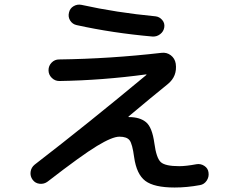

<svg xmlns="http://www.w3.org/2000/svg" viewBox="-20 -796 1040 852"><path d="M341.8 -774.4Q496.1 -740.2 669.9 -723.6Q687.5 -721.7 699.7 -707.5Q711.9 -693.4 709 -674.8Q706.1 -656.2 690.9 -644.5Q675.8 -632.8 657.2 -633.8Q479.5 -649.4 320.3 -684.6Q301.8 -688.5 291.5 -704.6Q281.2 -720.7 286.1 -740.2Q290 -758.8 306.6 -768.6Q323.2 -778.3 341.8 -774.4ZM191.4 9.8Q175.8 21.5 156.2 19.5Q136.7 17.6 125 2Q113.3 -13.7 115.7 -33.2Q118.2 -52.7 133.8 -65.4Q368.2 -246.1 628.9 -462.9Q629.9 -462.9 629.9 -464.8Q629.9 -465.8 627.9 -465.8Q433.6 -439.5 243.2 -436.5Q223.6 -436.5 209.5 -450.7Q195.3 -464.8 195.3 -484.4Q195.3 -503.9 209 -518.1Q222.7 -532.2 242.2 -532.2Q467.8 -535.2 696.3 -561.5Q719.7 -564.5 737.8 -550.8Q755.9 -537.1 759.8 -513.7Q767.6 -458 724.6 -422.9Q654.3 -366.2 550.8 -279.3Q549.8 -278.3 549.8 -277.3Q549.8 -276.4 551.8 -276.4H552.7Q600.6 -276.4 627.9 -253.9Q655.3 -231.4 665 -160.2Q673.8 -94.7 693.4 -76.7Q712.9 -58.6 775.4 -58.6Q805.7 -58.6 852.5 -67.4Q871.1 -70.3 887.2 -59.6Q903.3 -48.8 905.3 -30.3Q908.2 -10.7 897 5.9Q885.7 22.5 867.2 25.4Q809.6 36.1 754.9 36.1Q664.1 36.1 625 6.8Q585.9 -22.5 575.2 -98.6Q567.4 -157.2 555.2 -173.3Q543 -189.5 509.8 -189.5Q478.5 -189.5 410.6 -148.4Q342.8 -107.4 191.4 9.8Z"/></svg>

Font: Rounded Mgen+ 2p medium
Style: Regular
Weight: 500
Designer: [Source Han Sans]
Ryoko NISHIZUKA  (kana & ideographs); Paul D. Hunt (Latin, Greek & Cyrillic); Wenlong ZHANG  (bopomofo
Version: Version 1.059.20150602